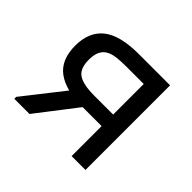

<svg xmlns="http://www.w3.org/2000/svg" viewBox="-114 -573 706 706"><g transform="rotate(45 239.5 -220.0)"><path d="M332 0H404V-440H241Q144 -440 99 -404Q54 -368 54 -297Q54 -223 99.5 -189.5Q145 -156 231 -156H332ZM34 0H113L261 -192L188 -206L34 -10ZM233 -216Q177 -216 151.5 -232.5Q126 -249 126 -295Q126 -321 133.5 -337Q141 -353 156 -361.5Q171 -370 192.5 -372.5Q214 -375 241 -375H332V-216Z"/></g></svg>

Font: Tilda Sans VF
Style: Regular
Weight: 400
Designer: ParaType Ltd
Foundry: ParaType Ltd
Version: Version 1.010